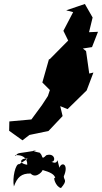

<svg xmlns="http://www.w3.org/2000/svg" viewBox="-20 -914 513 966"><path d="M128 -235 224 -255 295 -330 283 -380 320 -365 416 -459 450 -549 429 -544 413 -657 397 -670 443 -677 473 -754 428 -752 446 -826 407 -894 313 -862 348 -853 299 -759 323 -710 231 -617 226 -615 193 -499 231 -461 221 -431 191 -385 138 -313 27 -303 26 -256 93 -208ZM77 -88C58 -94 41 -17 50 24C67 -23 88 -42 134 -41C163 -10 201 -60 193 -59C233 -48 255 -36 258 -18C244 -28 260 27 287 32C322 -9 301 -6 301 -27C328 -88 290 -103 279 -70C258 -147 284 -78 239 -100C263 -100 256 -147 213 -133C184 -104 200 -133 177 -147C207 -139 111 -159 165 -157C68 -140 72 -149 58 -129C39 -134 119 -146 117 -85C51 -95 103 -144 165 -94L134 -125Z"/></svg>

Font: Hussar Lance
Style: Italic
Weight: 700
Foundry: Cannot Into Space Fonts, PlusOne Fonts
Version: Version 2.27